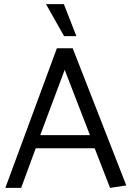

<svg xmlns="http://www.w3.org/2000/svg" viewBox="-20 -915 641 935"><path d="M204 -895H291L352 -739H292ZM295 -575 176 -257H418ZM334 -680 595 -12 516 0 441 -193H154L83 0H6L257 -680Z"/></svg>

Font: Palanquin
Style: Regular
Weight: 400
Designer: Pria Ravichandran
Version: Version 1.0.4